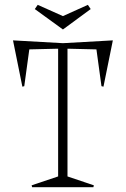

<svg xmlns="http://www.w3.org/2000/svg" viewBox="-20 -780 524 800"><path d="M34.2 -611.8 242.2 -600.1 450.2 -611.8 411.1 -418.9 402.8 -420.9 381.8 -574.2 261.2 -577.1V-44.9L371.1 -7.8L369.1 0H113.8L111.8 -7.8L222.2 -44.9V-577.1L102.1 -574.2L81.1 -420.9L73.2 -418.9ZM125 -742.2 137.2 -759.8 242.2 -712.9 346.2 -759.8 357.9 -742.2 242.2 -657.2Z"/></svg>

Font: Halibut Cnd Thin
Style: Regular
Weight: 250
Width: 3
Designer: Matteo Maggi
Foundry: Collletttivo
Version: Version 3.080 | FøM Fix